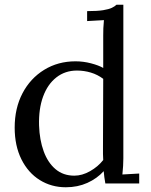

<svg xmlns="http://www.w3.org/2000/svg" viewBox="-20 -775 638 811"><path d="M258 16Q197 16 148 -14.5Q99 -45 70.5 -102Q42 -159 42 -236Q42 -318 75 -381Q108 -444 166.5 -480Q225 -516 299 -516Q332 -516 364.5 -507.5Q397 -499 416 -488V-625Q416 -641 416.5 -655.5Q417 -670 419 -690Q401 -689 383.5 -688Q366 -687 348 -686V-728Q392 -728 416 -732Q440 -736 452.5 -742Q465 -748 472 -755H501V-106Q501 -90 500 -74Q499 -58 497 -38Q515 -39 532.5 -40Q550 -41 568 -42V0H425Q420 -27 418 -52Q390 -21 349 -2.5Q308 16 258 16ZM294 -33Q327 -33 360.5 -52Q394 -71 416 -99Q415 -111 415 -124.5Q415 -138 415 -154L416 -442Q392 -460 363.5 -468.5Q335 -477 305 -477Q255 -477 218 -448Q181 -419 162 -367Q143 -315 145 -245Q147 -184 164.5 -136Q182 -88 214.5 -60.5Q247 -33 294 -33Z"/></svg>

Font: Lora
Style: Regular
Weight: 400
Designer: Olga Karpushina, Alexei Vanyashin (Cyrillic)
Foundry: Cyreal
Version: Version 3.005; ttfautohint (v1.8.4.7-5d5b)